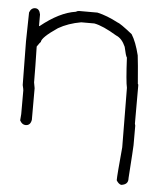

<svg xmlns="http://www.w3.org/2000/svg" viewBox="-48 -493 584 710"><g transform="rotate(5 244.0 -137.5)"><path d="M418 -183.6Q412.6 -205.6 408.2 -294.9Q403.8 -299.8 396.5 -334Q383.3 -364.3 361.3 -373Q309.6 -404.3 277.3 -410.2H228.5Q180.7 -401.9 144.5 -380.9Q85.9 -341.3 85.9 -324.2Q84 -324.2 72.3 -306.6Q74.2 -225.6 74.2 -181.6V-173.8Q74.2 -171.4 78.1 -152.3V-35.2Q74.7 -13.7 56.6 -13.7Q43.5 -13.7 35.2 -29.3L37.1 -52.7V-140.6Q37.1 -144.5 33.2 -160.2Q33.2 -204.6 31.2 -322.3Q33.2 -399.9 33.2 -429.7Q39.6 -447.3 54.7 -447.3Q70.3 -447.3 74.2 -425.8V-382.8H76.2Q145 -438.5 205.1 -447.3Q211.4 -451.2 216.8 -451.2H285.2Q321.8 -442.9 361.3 -421.9Q372.1 -419.4 418 -382.8Q435.1 -356 447.3 -306.6Q450.7 -281.2 457 -201.2Q459 -201.2 459 -195.3V-54.2Q460 -51.3 460.9 -46.9V25.4Q460.9 34.7 453.1 148.4V152.3Q453.1 172.9 427.7 175.8Q417.5 172.9 410.2 160.2Q410.2 141.1 419.9 37.1Z"/></g></svg>

Font: CEF Fonts CJK
Style: Regular
Weight: 400
Designer: PartyBoss (派对大魔王)
Version: Release 2.25